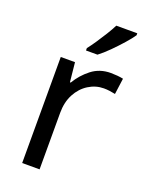

<svg xmlns="http://www.w3.org/2000/svg" viewBox="-144 -839 701 912"><g transform="rotate(20 206.5 -383.0)"><path d="M335 -546Q350 -546 367.5 -544.5Q385 -543 398 -540L387 -459Q374 -462 358.5 -464Q343 -466 329 -466Q288 -466 252 -443.5Q216 -421 194.5 -380.5Q173 -340 173 -286V0H85V-536H157L167 -438H171Q197 -482 238 -514Q279 -546 335 -546ZM388 -756Q376 -738 351 -709.5Q326 -681 297.5 -652.5Q269 -624 245 -606H187V-618Q202 -637 219.5 -663Q237 -689 254 -716.5Q271 -744 282 -766H388Z"/></g></svg>

Font: Noto Sans Sogdian
Style: Regular
Weight: 400
Designer: Monotype Design Team
Foundry: Monotype Imaging Inc.
Version: Version 2.002; ttfautohint (v1.8.4.7-5d5b)